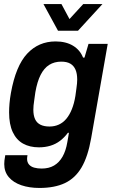

<svg xmlns="http://www.w3.org/2000/svg" viewBox="-20 -743 561 950"><path d="M175 187Q125 187 85.5 173.5Q46 160 23.5 133.5Q1 107 1 69Q1 61 2 51Q3 41 6 25H116Q115 31 114.5 35Q114 39 114 43Q114 60 123.5 71Q133 82 149.5 86.5Q166 91 186 91Q222 91 247.5 76Q273 61 289.5 32Q306 3 313 -39Q316 -52 317.5 -64.5Q319 -77 321 -86H316Q299 -63 277.5 -46.5Q256 -30 229.5 -22Q203 -14 173 -14Q127 -14 94 -32.5Q61 -51 43 -89.5Q25 -128 25 -187Q25 -207 27 -231Q29 -255 34 -283Q58 -417 114.5 -477.5Q171 -538 255 -538Q306 -538 341 -517Q376 -496 391 -458H398L418 -526H513L431 -59Q415 32 383.5 85.5Q352 139 301 163Q250 187 175 187ZM225 -117Q250 -117 271 -126.5Q292 -136 308 -155Q324 -174 335.5 -202.5Q347 -231 353 -268Q356 -290 358 -304.5Q360 -319 361 -329.5Q362 -340 362 -349Q362 -379 353.5 -398.5Q345 -418 328 -428Q311 -438 283 -438Q249 -438 223.5 -422Q198 -406 181 -372.5Q164 -339 155 -287Q152 -264 149.5 -248Q147 -232 146 -221Q145 -210 145 -200Q145 -172 153.5 -153.5Q162 -135 180 -126Q198 -117 225 -117ZM487 -723 366 -591H267L195 -723H284L343 -613H291L392 -723Z"/></svg>

Font: Archivo SemiCondensed SemiBold
Style: Italic
Weight: 600
Width: 4
Italic angle: -10°
Designer: Hector Gatti
Foundry: Omnibus-Type
Version: Version 2.001